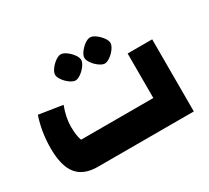

<svg xmlns="http://www.w3.org/2000/svg" viewBox="-129 -869 1182 1084"><g transform="rotate(-30 462.0 -327.5)"><path d="M50 -223Q50 -329 82 -424L236 -400Q210 -331 210 -272Q210 -213 223 -180H694V-470H854V0H229Q137 0 93.5 -54Q50 -108 50 -223ZM279 -570Q279 -586 293.5 -606Q308 -626 328 -640.5Q348 -655 364 -655Q380 -655 400 -640.5Q420 -626 434.5 -606Q449 -586 449 -570Q449 -555 434.5 -534.5Q420 -514 399.5 -499.5Q379 -485 364 -485Q349 -485 328.5 -499.5Q308 -514 293.5 -534.5Q279 -555 279 -570ZM470 -570Q470 -586 484.5 -606Q499 -626 519 -640.5Q539 -655 555 -655Q571 -655 591 -640.5Q611 -626 625.5 -606Q640 -586 640 -570Q640 -555 625.5 -534.5Q611 -514 590.5 -499.5Q570 -485 555 -485Q540 -485 519.5 -499.5Q499 -514 484.5 -534.5Q470 -555 470 -570Z"/></g></svg>

Font: Changa ExtraBold
Style: Regular
Weight: 800
Designer: Eduardo Rodriguez Tunni
Foundry: Eduardo Rodriguez Tunni
Version: Version 2.002; ttfautohint (v1.5) -l 8 -r 50 -G 220 -x 14 -H